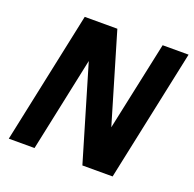

<svg xmlns="http://www.w3.org/2000/svg" viewBox="-120 -800 934 924"><g transform="rotate(20 346.5 -338.0)"><path d="M395 0 252 -482.9 149.9 0H18.1L161.1 -675.8H328.1L462.9 -220.2L560.1 -675.8H692.9L549.8 0Z"/></g></svg>

Font: Lorenzo Sans
Style: Bold Italic
Weight: 700
Italic angle: -12°
Foundry: Intel Corporation
Version: Version 1.00; ttfautohint (v1.5)